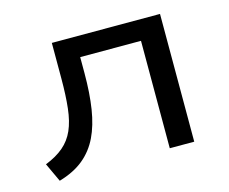

<svg xmlns="http://www.w3.org/2000/svg" viewBox="-78 -603 858 720"><g transform="rotate(-15 351.0 -242.5)"><path d="M71 11 37 -62Q80 -79 107.5 -102.5Q135 -126 150 -160Q165 -194 170.5 -243Q176 -292 176 -358V-496H596V0H501V-417H265V-355Q265 -277 255.5 -216.5Q246 -156 224.5 -111.5Q203 -67 166 -36.5Q129 -6 71 11Z"/></g></svg>

Font: Nunito Sans 7pt SemiExpanded
Style: Regular
Weight: 400
Width: 6
Designer: Vernon Adams
Foundry: Vernon Adams
Version: Version 3.101;gftools[0.9.27]